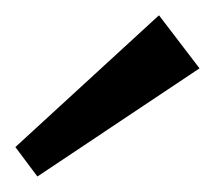

<svg xmlns="http://www.w3.org/2000/svg" viewBox="-20 -815 280 250"><path d="M239.8 -726 28.7 -585.2 0 -623.5 187 -795.1Z"/></svg>

Font: Pathway Extreme 8pt Thin
Style: Regular
Weight: 100
Version: Version 1.001;gftools[0.9.26]